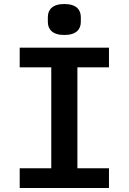

<svg xmlns="http://www.w3.org/2000/svg" viewBox="-20 -935 640 955"><path d="M522 0V-98H365V-600H522V-698H78V-600H235V-98H78V0ZM300 -761C360 -761 382 -790 382 -826V-850C382 -886 360 -915 300 -915C240 -915 218 -886 218 -850V-826C218 -790 240 -761 300 -761Z"/></svg>

Font: IBM Mono SemiBold
Style: Regular
Weight: 600
Monospace: yes
Designer: Mike Abbink, Paul van der Laan, Pieter van Rosmalen
Foundry: Bold Monday
Version: Version 2.3